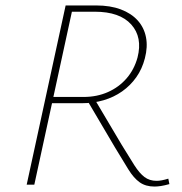

<svg xmlns="http://www.w3.org/2000/svg" viewBox="-20 -678 667 705"><path d="M78 0 221 -658H333Q385 -658 423.5 -643.5Q462 -629 485.5 -603Q509 -577 516 -541.5Q523 -506 512 -464Q502 -425 480.5 -394.5Q459 -364 428.5 -342.5Q398 -321 360.5 -310Q323 -299 280 -299H155L159 -322H287Q336 -322 376.5 -340Q417 -358 445 -390.5Q473 -423 485 -467Q504 -541 462 -588Q420 -635 328 -635H244L106 0ZM547 7Q515 7 493 -8.5Q471 -24 451 -56.5Q431 -89 402 -137L300 -310L325 -318L427 -146Q455 -100 473.5 -71Q492 -42 510.5 -28Q529 -14 555 -14Q564 -14 574.5 -16Q585 -18 598 -22L602 -2Q584 3 571 5Q558 7 547 7Z"/></svg>

Font: Ysabeau Office Thin
Style: Italic
Weight: 250
Italic angle: -12°
Designer: Christian Thalmann (Catharsis Fonts)
Version: Version 2.001;gftools[0.9.30]; featfreeze: tnum,lnum,ss02